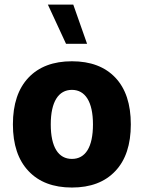

<svg xmlns="http://www.w3.org/2000/svg" viewBox="-20 -817 628 842"><path d="M295.4 -548.3C213.9 -548.3 150.4 -524.4 105 -476.6C59.6 -428.7 36.6 -360.4 36.6 -271.5C36.6 -183.1 59.6 -114.7 105 -66.9C150.4 -18.6 213.9 5.4 295.4 5.4C377 5.4 440.4 -18.6 485.8 -66.9C531.2 -114.7 553.7 -183.1 553.7 -271.5C553.7 -360.4 531.2 -428.7 485.8 -476.6C440.4 -524.4 377 -548.3 295.4 -548.3ZM295.4 -422.9C353.5 -422.9 387.7 -371.1 387.7 -271.5C387.7 -171.4 354.5 -120.1 295.4 -120.1C236.3 -120.1 202.6 -171.4 202.6 -271.5C202.6 -371.1 236.8 -422.9 295.4 -422.9ZM301.3 -796.9H189.9L269.5 -625H361.8Z"/></svg>

Font: Estedad ExtraBold
Style: Regular
Weight: 800
Designer: Amin Abedi
Version: Version 7.3